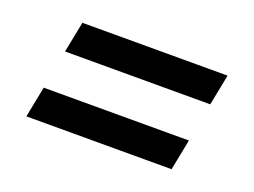

<svg xmlns="http://www.w3.org/2000/svg" viewBox="-57 -576 664 502"><g transform="rotate(20 275.0 -325.0)"><path d="M487 -379H83L100 -465H504ZM450 -185H46L63 -271H467Z"/></g></svg>

Font: Lode Dark
Style: Bold Italic
Weight: 700
Italic angle: -11°
Monospace: yes
Designer: Belleve Invis
Foundry: Belleve Invis
Version: Version 29.2.0; ttfautohint (v1.8.3)